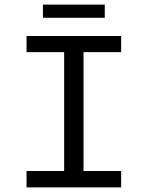

<svg xmlns="http://www.w3.org/2000/svg" viewBox="-20 -812 640 832"><path d="M95 0V-71H258V-586H95V-656H505V-586H342V-71H505V0ZM166 -735V-792H434V-735Z"/></svg>

Font: Source Code Pro
Style: Regular
Weight: 400
Monospace: yes
Designer: Paul D. Hunt, Teo Tuominen
Foundry: Adobe Systems Incorporated
Version: Version 1.018;hotconv 1.0.116;makeotfexe 2.5.65601